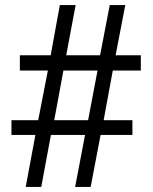

<svg xmlns="http://www.w3.org/2000/svg" viewBox="-20 -734 599 754"><path d="M81 0 119 -204H25V-262H130L168 -457H58V-517H179L215 -714H277L240 -517H373L411 -714H472L434 -517H533V-457H423L387 -262H500V-204H375L336 0H275L314 -204H180L142 0ZM193 -262H326L363 -457H229Z"/></svg>

Font: Noto Serif Gujarati Medium
Style: Regular
Weight: 500
Version: Version 2.102